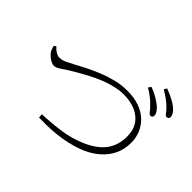

<svg xmlns="http://www.w3.org/2000/svg" viewBox="-147 -1058 1294 1294"><g transform="rotate(45 500.0 -411.0)"><path d="M804 -623Q788 -641 764 -660.5Q740 -680 707 -699L721 -719Q759 -705 785.5 -689Q812 -673 831 -659Q871 -625 872 -599Q873 -588 868.5 -582.5Q864 -577 856 -576Q844 -575 833 -590.5Q822 -606 804 -623ZM887 -695Q868 -714 846 -730Q824 -746 791 -766L803 -786Q841 -772 869 -757.5Q897 -743 915 -729Q935 -713 945 -698.5Q955 -684 956 -669Q957 -659 952 -653Q947 -647 937 -647Q927 -646 916.5 -661.5Q906 -677 887 -695ZM74 -459Q92 -439 109.5 -429Q127 -419 141 -419Q152 -419 163 -421Q174 -423 192 -431Q210 -439 240 -455Q272 -473 315.5 -495Q359 -517 410 -538Q461 -559 515 -572.5Q569 -586 623 -586Q691 -586 741.5 -567.5Q792 -549 825 -516.5Q858 -484 874.5 -443Q891 -402 891 -357Q891 -293 867 -243Q843 -193 800.5 -155.5Q758 -118 702 -93Q672 -80 632.5 -68.5Q593 -57 546 -49Q499 -41 445 -38Q391 -35 331 -37L329 -66Q427 -70 509.5 -82.5Q592 -95 667 -128Q759 -169 800.5 -227Q842 -285 842 -367Q842 -426 815 -467Q788 -508 739 -529.5Q690 -551 623 -551Q588 -551 551.5 -543Q515 -535 479 -522Q443 -509 409.5 -493Q376 -477 346.5 -460.5Q317 -444 292 -430Q231 -394 203 -374Q175 -354 155 -354Q142 -354 127 -361.5Q112 -369 99.5 -380Q87 -391 79 -400Q72 -410 67.5 -422Q63 -434 59 -448Z"/></g></svg>

Font: Noto Serif TC
Style: Regular
Weight: 200
Designer: Ryoko NISHIZUKA 西塚涼子 (kana & ideographs); Frank Grießhammer (Latin, Greek & Cyrillic); Wenlong ZHANG 张文龙 (bopomofo); San
Foundry: Adobe
Version: Version 2.001;hotconv 1.1.0;makeotfexe 2.6.0